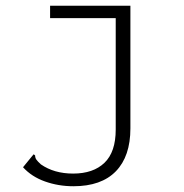

<svg xmlns="http://www.w3.org/2000/svg" viewBox="-20 -473 640 667"><path d="M235 174Q183 174 136.5 157.5Q90 141 60 108L91 70L97 63L102 67Q102 75 106 81Q110 87 122 98Q168 130 234 130Q304 130 343 92.5Q382 55 382 -23V-410H154V-453H433V-27Q433 70 382.5 122Q332 174 235 174Z"/></svg>

Font: Inconsolata Expanded Light
Style: Regular
Weight: 300
Width: 7
Monospace: yes
Designer: Raph Levien, Cyreal, Brenton Simpson
Foundry: Raph Levien, Cyreal, Google
Version: Version 3.001; ttfautohint (v1.8.2.53-6de2)